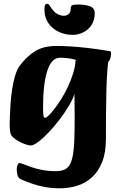

<svg xmlns="http://www.w3.org/2000/svg" viewBox="-20 -772 656 1036"><path d="M304.8 244Q260.5 244 222.7 237.2Q184.9 230.3 153 219Q121.2 207.7 93.9 195.9Q78.6 189.4 74.4 172.7Q70.3 156 70.3 144.5Q70.3 128.2 75 117.9Q79.6 107.6 85.9 107.6Q91.9 107.6 107.6 114.2Q123.3 120.8 148.4 129.5Q173.4 138.3 206.7 144.9Q240.1 151.5 280.3 151.5Q307.3 151.5 326.6 143.8Q346 136.2 358.1 113.6Q370.2 91 375.9 48Q381.7 5.1 382.4 -66.2Q383.2 -90.8 382.9 -127.1Q382.7 -163.5 382.4 -201.1Q382.1 -238.7 381.6 -265.9Q374.7 -240.2 353.8 -204.5Q332.9 -168.7 304.3 -130.8Q275.7 -92.8 245 -60.1Q214.3 -27.4 187.7 -7.2Q161.1 13 144.4 13Q138.1 13 121.5 8Q105 3 86 -6.7Q67.1 -16.3 52.6 -29Q38.2 -41.7 35.5 -57Q32.2 -76.3 32.2 -100Q32.2 -112.4 33.2 -141.8Q34.2 -171.1 36.7 -209.4Q39.2 -247.8 45.2 -287.8Q51.2 -327.8 61.2 -361.9Q71.2 -396 86.2 -417Q122.5 -466.2 168.3 -495.1Q214.2 -524 283.8 -524Q317.8 -524 358.7 -521.6Q399.6 -519.3 452.5 -513.3Q505.3 -507.3 572.7 -496Q576 -495.2 577.5 -493.5Q579 -491.7 579 -484Q579 -465.7 573.9 -452.6Q568.7 -439.6 564 -439.6Q560.5 -412.8 557.9 -370.5Q555.2 -328.2 553.9 -273.9Q552.5 -219.7 552 -155.8Q551.5 -92 551.5 -21.9Q551.5 52.3 530.9 103.1Q510.2 153.9 476.2 184.7Q440.9 216.7 395.8 230.4Q350.7 244 304.8 244ZM224.6 -136.4Q229.5 -136.4 242.9 -149.1Q256.2 -161.8 273.8 -184.7Q291.5 -207.6 310.5 -237.7Q329.5 -267.7 346.2 -303Q362.8 -338.3 374.4 -375.6Q385.9 -412.9 388.3 -449.4Q363.4 -456.1 342.1 -458.4Q320.9 -460.6 304 -460.6Q257.9 -460.6 235.1 -389.6Q212.3 -318.5 212.3 -191.7Q212.3 -153.9 215.1 -145.2Q217.8 -136.4 224.6 -136.4ZM372.2 -583.8Q331.6 -583.8 296.7 -600.4Q261.7 -616.9 240.7 -647.6Q219.7 -678.2 219.7 -720.3Q219.7 -738.3 223.5 -745Q227.4 -751.6 234.4 -751.6Q241.2 -751.6 246.2 -744.3Q251.2 -736.9 258.2 -726.7Q265.2 -716.5 275.4 -706.5Q281.4 -700.3 295.4 -693.7Q309.4 -687 323.7 -687Q339.6 -687 350.5 -696.1Q361.3 -705.2 361.3 -724.2Q361.3 -738.2 368.2 -742.9Q375.1 -747.7 404 -747.7Q437.9 -747.7 464.5 -738.5Q491.1 -729.4 491.1 -700.6Q491.1 -662 473.1 -635.8Q455.1 -609.6 427.9 -596.7Q400.7 -583.8 372.2 -583.8Z"/></svg>

Font: Briem Hand Thin
Style: Regular
Weight: 100
Designer: Gunnlaugur SE Briem, Eben Sorkin
Foundry: Sorkin Type Co.
Version: Version 1.003